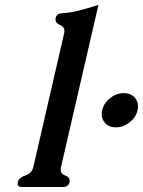

<svg xmlns="http://www.w3.org/2000/svg" viewBox="-20 -749 580 779"><path d="M403.8 -252.9Q392.6 -267.6 392.6 -285.6Q392.6 -293.5 394.5 -301.8Q400.9 -330.1 426.3 -350.6Q451.7 -371.1 481.9 -371.1Q512.7 -371.1 528.8 -350.6Q540 -335.9 540 -317.9Q540 -310.1 538.1 -301.8Q531.7 -273.4 506.3 -252.9Q481 -232.4 450.2 -232.4Q419.4 -232.4 403.8 -252.9ZM227.5 -71.3Q226.6 -65.9 226.1 -61.5Q226.1 -43.9 244.1 -37.1Q263.2 -29.8 262.7 -15.6Q262.7 -13.2 262.2 -10.3Q257.8 9.8 235.4 9.8H69.8Q51.3 9.8 51.3 -3.9Q51.3 -6.8 52.2 -10.3Q56.6 -28.3 83 -37.1Q109.4 -45.9 115.2 -71.3L240.2 -613.8Q241.2 -618.7 241.7 -623Q241.7 -640.1 223.6 -647.5Q205.1 -654.8 205.1 -669.4Q205.1 -672.4 205.6 -675.3Q210 -695.3 232.4 -695.3Q263.7 -697.3 295.4 -705.1Q327.6 -712.9 379.4 -729Z"/></svg>

Font: Caudex
Style: Bold
Weight: 700
Italic angle: -13°
Version: Version 1.04